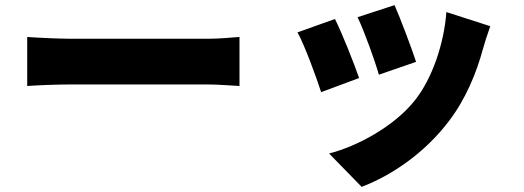

<svg xmlns="http://www.w3.org/2000/svg" viewBox="-20 -624 2040 748"><path d="M86 -480V-289C127 -292 202 -295 259 -295H790C831 -295 887 -290 913 -289V-480C884 -478 835 -473 790 -473H259C210 -473 126 -477 86 -480Z M1517 -604 1373 -557C1400 -501 1442 -383 1456 -333L1601 -383C1586 -430 1537 -560 1517 -604ZM1890 -522 1719 -577C1710 -453 1663 -317 1597 -234C1514 -129 1368 -53 1262 -26L1389 104C1509 58 1635 -29 1728 -151C1794 -237 1836 -339 1862 -435C1869 -459 1876 -483 1890 -522ZM1285 -550 1139 -498C1166 -450 1214 -319 1231 -265L1379 -320C1359 -378 1313 -494 1285 -550Z"/></svg>

Font: Noto Sans JP Black
Style: Regular
Weight: 900
Designer: Ryoko NISHIZUKA 西塚涼子 (kana, bopomofo & ideographs); Paul D. Hunt (Latin, Greek & Cyrillic); Sandoll Communications 산돌커뮤니
Foundry: Adobe
Version: Version 2.002;hotconv 1.0.116;makeotfexe 2.5.65601